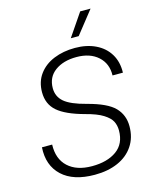

<svg xmlns="http://www.w3.org/2000/svg" viewBox="-137 -1027 898 1126"><g transform="rotate(-15 312.5 -464.0)"><path d="M38 -226H100Q97 -139 149 -91Q201 -43 294 -43Q387 -43 443.5 -83.5Q500 -124 500 -205Q500 -236 487.5 -260.5Q475 -285 438.5 -308Q402 -331 332 -349Q221 -379 171.5 -422Q122 -465 122 -537Q122 -601 155.5 -646.5Q189 -692 246.5 -715.5Q304 -739 375 -739Q446 -739 500 -713Q554 -687 583 -639Q612 -591 610 -526H547Q549 -598 500.5 -641.5Q452 -685 370 -685Q290 -685 239.5 -648Q189 -611 189 -544Q189 -493 227 -460.5Q265 -428 358 -404Q477 -373 521.5 -327Q566 -281 566 -213Q566 -144 532 -93.5Q498 -43 437.5 -16.5Q377 10 297 10Q167 10 99 -53.5Q31 -117 38 -226ZM461 -938H524L415 -800H367Z"/></g></svg>

Font: Mona Sans Light
Style: Italic
Weight: 300
Italic angle: -11.7°
Designer: Deni Anggara
Foundry: GitHub
Version: Version 2.000